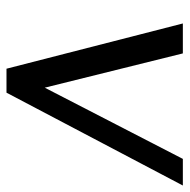

<svg xmlns="http://www.w3.org/2000/svg" viewBox="-16 -554 570 577"><g transform="rotate(90 268.5 -265.0)"><path d="M457 -530 243 -115 140 -530H50L186 0H258L537 -530Z"/></g></svg>

Font: Cheyenne Sans
Style: Italic
Weight: 400
Italic angle: -8.13011°
Designer: The Public Sans project authors (U.S. Web Design System), Libre Franklin designed by Pablo Impallari and Rodrigo Fuenzal
Foundry: The Cheyenne Sans Project Authors
Version: Version 2.007